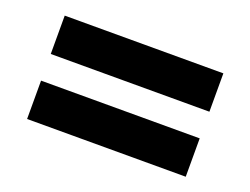

<svg xmlns="http://www.w3.org/2000/svg" viewBox="-62 -565 724 555"><g transform="rotate(20 300.0 -287.0)"><path d="M56 -328V-446H544V-328ZM56 -128V-246H544V-128Z"/></g></svg>

Font: Nunito Sans 12pt ExtraLight Black
Style: Regular
Weight: 900
Version: Version 3.101;gftools[0.9.27]